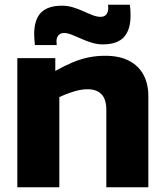

<svg xmlns="http://www.w3.org/2000/svg" viewBox="-20 -789 697 809"><path d="M53 0V-544H213V-490Q252 -512 285.5 -526Q319 -540 352.5 -547Q386 -554 423 -554Q484 -554 524.5 -532.5Q565 -511 585 -473Q605 -435 605 -385V0H428V-326Q428 -371 407.5 -392Q387 -413 349 -413Q329 -413 310 -408.5Q291 -404 271.5 -397Q252 -390 230 -380V0ZM127 -599Q126 -611 125 -623Q124 -635 124 -645Q124 -706 152.5 -735.5Q181 -765 241 -765Q265 -765 288 -758Q311 -751 331.5 -741.5Q352 -732 370.5 -725Q389 -718 404 -718Q414 -718 421.5 -722.5Q429 -727 432.5 -735.5Q436 -744 436 -753Q436 -757 436 -761.5Q436 -766 435 -769H527Q529 -757 529.5 -745.5Q530 -734 530 -723Q530 -663 502 -632.5Q474 -602 413 -602Q390 -602 367 -609Q344 -616 323 -625.5Q302 -635 283 -642.5Q264 -650 250 -650Q235 -650 226.5 -640.5Q218 -631 218 -615Q218 -612 218.5 -607.5Q219 -603 219 -599Z"/></svg>

Font: Georama SemiExpanded
Style: Bold
Weight: 700
Width: 6
Designer: Jean-Baptiste Levee
Foundry: Production Type
Version: Version 1.001